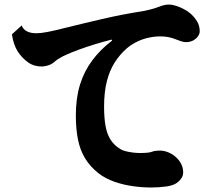

<svg xmlns="http://www.w3.org/2000/svg" viewBox="-20 -790 970 843"><path d="M722.2 -770Q735.4 -770 752.4 -764.6Q769.5 -759.3 786.9 -750.2Q804.2 -741.2 816.9 -730Q832.5 -716.3 844.7 -697Q856.9 -677.7 856.9 -652.8Q856.9 -642.1 850.1 -631.8Q843.3 -621.6 831.1 -613.8Q821.8 -608.9 813.5 -606.9Q805.2 -605 795.9 -605Q787.1 -605 773.4 -609.4Q759.8 -613.8 744.1 -620.1Q722.2 -628.4 694.8 -629.9Q667.5 -631.3 640.1 -626Q611.8 -621.1 584.7 -608.4Q557.6 -595.7 536.1 -577.1Q505.9 -550.8 483.4 -515.4Q460.9 -480 449 -432.6Q437 -385.3 437 -321.8Q437 -272.5 443.4 -236.8Q449.7 -201.2 465.8 -176Q481.9 -150.9 511.2 -133.8Q518.1 -129.9 531.7 -126.2Q545.4 -122.6 562.3 -120.4Q579.1 -118.2 595.2 -118.2Q613.3 -118.2 627.4 -119.6Q641.6 -121.1 647.9 -124Q655.8 -127 665 -127.9Q674.3 -128.9 682.1 -128.9Q699.2 -128.9 717.3 -121.8Q735.4 -114.7 750.5 -101.8Q765.6 -88.9 774.9 -71.5Q784.2 -54.2 784.2 -33.2Q784.2 -19.5 777.1 -8.3Q770 2.9 757.8 12.2Q741.2 24.4 710 28.8Q678.7 33.2 642.1 33.2Q604.5 33.2 562.7 27.3Q521 21.5 481.9 7.8Q442.9 -5.9 413.1 -28.8Q375 -59.1 353.3 -95.2Q331.5 -131.3 322.3 -177.7Q313 -224.1 313 -284.2Q313 -359.4 331.3 -418.5Q349.6 -477.5 385.3 -525.1Q420.9 -572.8 472.2 -611.8L470.2 -616.2Q433.1 -606.9 395.3 -595.2Q357.4 -583.5 324.2 -571.3Q291 -559.1 267.1 -547.9Q255.9 -543 243.2 -535.6Q230.5 -528.3 222.2 -521Q210.9 -510.3 196.3 -504.6Q181.6 -499 166 -498Q150.4 -497.6 134.8 -501.5Q119.1 -505.4 105 -515.1Q75.2 -536.1 57.1 -565.2Q39.1 -594.2 32.2 -639.2L75.2 -678.2Q82 -660.2 98.9 -652.1Q115.7 -644 139.2 -644Q159.2 -644 188.7 -649.7Q218.3 -655.3 259.8 -666Q340.3 -686 428.7 -706.5Q517.1 -727.1 607.9 -741.2Q622.1 -743.7 640.1 -748.3Q658.2 -752.9 673.8 -758.8Q687.5 -764.2 698.7 -767.1Q710 -770 722.2 -770Z"/></svg>

Font: BIZ UDPMincho
Style: Bold
Weight: 700
Designer: TypeBank Co., Ltd.
Foundry: Morisawa Inc.
Version: Version 1.06